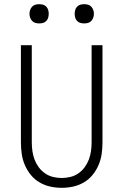

<svg xmlns="http://www.w3.org/2000/svg" viewBox="-20 -886 590 918"><path d="M275 12Q247 12 220 6Q193 0 169 -14Q145 -28 127.5 -49.5Q110 -71 99 -96.5Q88 -122 84 -149.5Q80 -177 80 -205V-670H132V-205Q132 -184 135 -163Q138 -142 145.5 -122.5Q153 -103 165.5 -86Q178 -69 195.5 -57Q213 -45 233.5 -40Q254 -35 275 -35Q296 -35 316.5 -40Q337 -45 354.5 -57Q372 -69 384.5 -86Q397 -103 404.5 -122.5Q412 -142 415 -163Q418 -184 418 -205V-670H470V-205Q470 -177 466 -149.5Q462 -122 451 -96.5Q440 -71 422.5 -49.5Q405 -28 381 -14Q357 0 330 6Q303 12 275 12ZM383 -774Q373 -774 364 -776.5Q355 -779 348.5 -786Q342 -793 339.5 -802Q337 -811 337 -820Q337 -829 339.5 -838Q342 -847 348.5 -854Q355 -861 364 -863.5Q373 -866 383 -866Q392 -866 401 -863.5Q410 -861 416.5 -854Q423 -847 426 -838Q429 -829 429 -820Q429 -811 426 -802Q423 -793 416.5 -786Q410 -779 401 -776.5Q392 -774 383 -774ZM167 -774Q158 -774 149 -776.5Q140 -779 133.5 -786Q127 -793 124 -802Q121 -811 121 -820Q121 -829 124 -838Q127 -847 133.5 -854Q140 -861 149 -863.5Q158 -866 167 -866Q177 -866 186 -863.5Q195 -861 201.5 -854Q208 -847 210.5 -838Q213 -829 213 -820Q213 -811 210.5 -802Q208 -793 201.5 -786Q195 -779 186 -776.5Q177 -774 167 -774Z"/></svg>

Font: Lode Dark
Style: Regular
Weight: 400
Monospace: yes
Designer: Belleve Invis
Foundry: Belleve Invis
Version: Version 29.2.0; ttfautohint (v1.8.3)